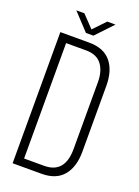

<svg xmlns="http://www.w3.org/2000/svg" viewBox="-156 -896 697 963"><g transform="rotate(20 192.5 -415.0)"><path d="M121 -830 182 -766 243 -830H287L202 -740H162L78 -830ZM194 -700Q272 -700 310.5 -653.5Q349 -607 349 -526V-174Q349 -93 310.5 -46.5Q272 0 194 0H40V-700ZM193 -42Q303 -42 303 -172V-528Q303 -588 276 -623Q249 -658 193 -658H86V-42Z"/></g></svg>

Font: Bebas Neue Book
Style: Regular
Weight: 300
Designer: Ryoichi Tsunekawa
Foundry: Ryoichi Tsunekawa
Version: Version 1.003;PS 001.003;hotconv 1.0.88;makeotf.lib2.5.64775